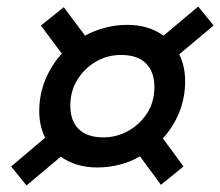

<svg xmlns="http://www.w3.org/2000/svg" viewBox="-20 -671 673 587"><path d="M61 -104 14 -162 118 -250Q100 -286 100 -331Q100 -382 118.5 -427Q137 -472 169 -507L105 -593L175 -649L240 -562Q269 -578 302 -586.5Q335 -595 370 -595Q434 -595 480 -562L586 -651L633 -593L528 -505Q546 -468 546 -423Q546 -372 528 -327.5Q510 -283 478 -248L541 -162L472 -106L408 -193Q379 -176 345.5 -167.5Q312 -159 277 -159Q212 -159 166 -192ZM296 -251Q336 -251 371.5 -270.5Q407 -290 429.5 -324.5Q452 -359 452 -405Q452 -452 426 -477.5Q400 -503 350 -503Q309 -503 274 -483Q239 -463 217 -428Q195 -393 195 -348Q195 -301 221 -276Q247 -251 296 -251Z"/></svg>

Font: Geist Mono SemiBold
Style: Italic
Weight: 600
Italic angle: -12°
Monospace: yes
Designer: Basement.studio, Andrés Briganti, Mateo Zaragoza
Foundry: Basement.studio, Vercel, Andrés Briganti, Guido Ferreyra, Mateo Zaragoza
Version: Version 1.500; ttfautohint (v1.8.4.7-5d5b)